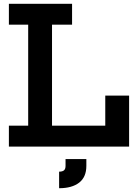

<svg xmlns="http://www.w3.org/2000/svg" viewBox="-20 -775 722 1015"><path d="M27 -644.5V-755H361V-644.5H255V-110.5H584V0H27V-110.5H129V-644.5ZM662.5 -269.5V0H536.5V-269.5ZM326.5 66H436.5V102Q436.5 161 398.5 190.5Q360.5 220 292.5 220V132.5Q310 132.5 318.2 125.5Q326.5 118.5 326.5 102Z"/></svg>

Font: Hepta Slab SemiBold
Style: Regular
Weight: 600
Designer: Michael LaGattuta
Foundry: Michael LaGattuta
Version: Version 1.102